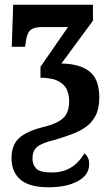

<svg xmlns="http://www.w3.org/2000/svg" viewBox="-20 -556 475 816"><path d="M187 240Q105 240 67 207.5Q29 175 29 116Q29 61 60 32Q91 3 156 -14Q206 -26 231 -41Q256 -56 265 -77Q274 -98 274 -126Q274 -149 265.5 -172Q257 -195 229 -210.5Q201 -226 144 -226H152V-272L269 -441H160Q122 -441 107.5 -426.5Q93 -412 89 -372L86 -357H30L36 -536H375V-468L241 -286Q318 -285 360 -252.5Q402 -220 402 -142Q402 -95 386.5 -65Q371 -35 345 -16.5Q319 2 285 14.5Q251 27 214 38Q156 52 137 69Q118 86 118 117Q118 144 134 160.5Q150 177 200 177Q246 177 280 157Q314 137 339 96Q348 103 353.5 114Q359 125 359 142Q359 188 310.5 214Q262 240 187 240Z"/></svg>

Font: Noto Serif ExtraCondensed
Style: Bold
Weight: 700
Width: 2
Designer: Monotype Design Team
Foundry: Monotype Imaging Inc.
Version: Version 2.014; ttfautohint (v1.8.4.7-5d5b)